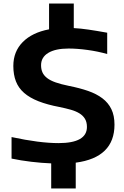

<svg xmlns="http://www.w3.org/2000/svg" viewBox="-20 -910 699 1080"><path d="M268 9Q215 7 156 0Q97 -7 45 -18V-139Q124 -122 190 -113.5Q256 -105 309 -105Q469 -105 469 -196Q469 -223 458 -241.5Q447 -260 426.5 -272.5Q406 -285 377.5 -293Q349 -301 315 -308Q246 -321 196.5 -340.5Q147 -360 115.5 -387.5Q84 -415 69.5 -452.5Q55 -490 55 -539Q55 -620 108 -673.5Q161 -727 256 -745V-890H395V-752Q433 -750 477.5 -743.5Q522 -737 583 -726V-606Q531 -621 472.5 -629Q414 -637 366 -637Q292 -637 251.5 -612.5Q211 -588 211 -543Q211 -520 219 -502.5Q227 -485 245 -471Q263 -457 293 -446.5Q323 -436 367 -427Q428 -415 475.5 -398.5Q523 -382 556 -357Q589 -332 606.5 -296Q624 -260 624 -209Q624 -24 406 5V150H268Z"/></svg>

Font: Encode Sans Wide
Style: SemiBold
Weight: 600
Designer: Pablo Impallari, Andres Torresi
Foundry: Pablo Impallari, Andres Torresi
Version: Version 1.000; ttfautohint (v1.00) -l 8 -r 50 -G 200 -x 14 -